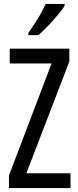

<svg xmlns="http://www.w3.org/2000/svg" viewBox="-20 -963 401 983"><path d="M341 0H26V-65L244 -638H30V-714H335V-648L115 -76H341ZM311 -934Q302 -918 285.5 -898Q269 -878 250 -856.5Q231 -835 211.5 -816Q192 -797 177 -783H125V-794Q144 -821 160.5 -846.5Q177 -872 190.5 -896.5Q204 -921 214 -943H311Z"/></svg>

Font: Noto Sans Thai ExtraCondensed
Style: Regular
Weight: 400
Width: 2
Designer: Monotype Design Team
Foundry: Monotype Imaging Inc.
Version: Version 2.002